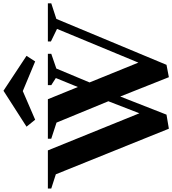

<svg xmlns="http://www.w3.org/2000/svg" viewBox="19 -1040 1016 1133"><g transform="rotate(-90 527.5 -474.0)"><path d="M334 14 65 -653 -19 -680V-700H206L425 -160L496 -343L370 -649L275 -680V-700H508L580 -523L633 -653L591 -680V-700H776V-680L689 -650L607 -454L724 -166L923 -646L849 -682V-700H1074V-680L982 -650L711 0L638 14L524 -273L417 0ZM387 -775 346 -826 558 -962 764 -826 731 -775 556 -848Z"/></g></svg>

Font: Wittgenstein Extrabold
Style: Regular
Weight: 800
Designer: Jörg Drees
Foundry: Jörg Drees
Version: Version 1.303; ttfautohint (v1.8.4.7-5d5b)